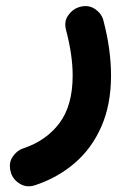

<svg xmlns="http://www.w3.org/2000/svg" viewBox="-20 -322 428 645"><path d="M242.2 -296.9Q273.9 -308.1 297.9 -292.5Q321.8 -276.9 327.6 -252.4Q353 -155.3 353 -68.4Q353 28.8 320.8 102.5Q288.6 176.3 231.2 225.6Q173.8 274.9 99.1 299.8Q70.3 309.6 46.9 295.4Q23.4 281.2 16.6 257.8Q7.8 227.5 21.7 205.8Q35.6 184.1 57.1 176.8Q135.3 150.9 179.7 91.6Q224.1 32.2 224.1 -68.4Q224.1 -136.7 202.1 -220.2Q194.3 -249 208.5 -269.5Q222.7 -290 242.2 -296.9Z"/></svg>

Font: Mikhak-FD Bold
Style: Regular
Weight: 700
Designer: Amin Abedi
Version: Version 3.3